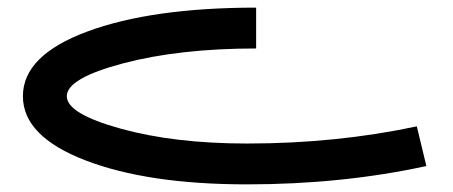

<svg xmlns="http://www.w3.org/2000/svg" viewBox="-20 -280 1187 503"><path d="M627 203Q367 203 203.5 140Q40 77 40 -28Q40 -135 209 -197.5Q378 -260 651 -260V-153Q450 -153 302.5 -114Q155 -75 155 -28Q155 18 296 57Q437 96 627 96Q861 96 1072 51L1097 155Q876 203 627 203Z"/></svg>

Font: Montserrat-Arabic
Style: Regular
Weight: 400
Designer: Mohamed Gaber
Foundry: Kief Type Foundry
Version: Version 5.008;PS 005.008;hotconv 1.0.88;makeotf.lib2.5.64775